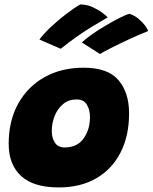

<svg xmlns="http://www.w3.org/2000/svg" viewBox="-20 -833 685 862"><path d="M243.5 8.5Q130.5 8.5 74.8 -42.8Q19 -94 19 -187.5Q19 -291 61.8 -367.8Q104.5 -444.5 180.2 -486.8Q256 -529 355.5 -529Q464.5 -529 512 -473.2Q559.5 -417.5 559.5 -324Q559.5 -223 521.2 -148.2Q483 -73.5 412.2 -32.5Q341.5 8.5 243.5 8.5ZM270.5 -171Q327 -171 355.5 -211.5Q384 -252 384 -307Q384 -339 370.2 -362.8Q356.5 -386.5 323 -386.5Q288.5 -386.5 263.8 -366.2Q239 -346 225.8 -313.5Q212.5 -281 212.5 -245Q212.5 -213 226.8 -192Q241 -171 270.5 -171ZM340.5 -813Q368.5 -813 394 -801.8Q419.5 -790.5 438 -776.8Q456.5 -763 463.5 -755Q425.5 -733 393.8 -713.8Q362 -694.5 328.8 -671.2Q295.5 -648 252.5 -614L157 -655.5Q176 -681.5 209 -712.5Q242 -743.5 278 -771Q314 -798.5 340.5 -813ZM560.5 -771Q583.5 -764 601.8 -748.8Q620 -733.5 631.5 -718Q643 -702.5 645 -693.5Q603 -677 558 -656Q513 -635 477.5 -617Q442 -599 429 -590.5L347.5 -642.5Q365.5 -659.5 394.5 -679.8Q423.5 -700 455.8 -719Q488 -738 516 -752.2Q544 -766.5 560.5 -771Z"/></svg>

Font: Grandstander Black
Style: Italic
Weight: 900
Italic angle: -15°
Designer: Tyler Finck
Foundry: Etcetera Type Co
Version: Version 1.200; ttfautohint (v1.8.3)